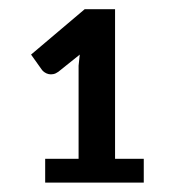

<svg xmlns="http://www.w3.org/2000/svg" viewBox="-20 -838 374 408"><path d="M285.5 -500.5V-450H76V-500.5H147V-698.5L149.5 -722L104 -685.5Q98.5 -681.5 93.2 -680.5Q88 -679.5 83.5 -680.5Q79 -681.5 75.2 -684Q71.5 -686.5 69.5 -689L46 -722L160 -818.5H224.5V-500.5Z"/></svg>

Font: LatoLatin Semibold
Style: Regular
Weight: 600
Designer: Lukasz Dziedzic with Adam Twardoch and Botio Nikoltchev
Foundry: tyPoland Lukasz Dziedzic
Version: Version 2.015; 2015-08-06; http://www.latofonts.com/